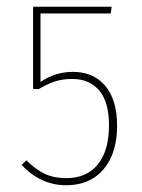

<svg xmlns="http://www.w3.org/2000/svg" viewBox="-20 -539 420 569"><path d="M308 -499H100V-296Q143 -326 196 -326Q257 -326 292 -284.5Q327 -243 327 -167Q327 -85 287 -37.5Q247 10 176 10Q101 10 44 -50L58 -64Q85 -37 112.5 -24Q140 -11 176 -11Q237 -11 270 -52Q303 -93 303 -167Q303 -237 274 -271Q245 -305 194 -305Q165 -305 142.5 -297.5Q120 -290 95 -275H78V-519H311Z"/></svg>

Font: Fira Sans Condensed Thin
Style: Regular
Weight: 250
Width: 3
Designer: Carrois Corporate & Edenspiekermann AG
Foundry: Carrois Corporate GbR & Edenspiekermann AG
Version: Version 4.203